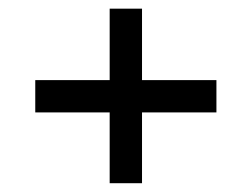

<svg xmlns="http://www.w3.org/2000/svg" viewBox="-20 -453 577 441"><path d="M306.2 -269H477.1V-194.8H306.2V-32.2H231.9V-194.8H61V-269H231.9V-433.1H306.2Z"/></svg>

Font: Linux Libertine G
Style: Bold
Weight: 700
Designer: Philipp H. Poll
Foundry: Philipp H. Poll
Version: Version 5.0.3